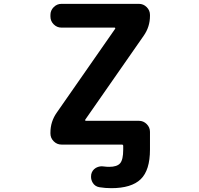

<svg xmlns="http://www.w3.org/2000/svg" viewBox="-20 -775 1040 1002"><path d="M243.2 -697.3Q243.2 -720.7 260.3 -737.8Q277.3 -754.9 300.8 -754.9H705.1Q728.5 -754.9 745.6 -737.8Q762.7 -720.7 762.7 -697.3V-692.4Q762.7 -634.8 729.5 -587.9L424.8 -150.4Q423.8 -148.4 424.8 -146.5Q425.8 -144.5 427.7 -144.5H705.1Q728.5 -144.5 745.6 -127.4Q762.7 -110.4 762.7 -86.9V-83V-26.4V5.9Q762.7 113.3 714.4 160.2Q666 207 560.5 207Q529.3 207 499 202.1Q475.6 198.2 463.9 178.7Q455.1 164.1 455.1 147.5Q455.1 140.6 456.1 134.8Q460.9 113.3 479.5 101.6Q495.1 92.8 511.7 92.8Q516.6 92.8 522.5 93.8Q536.1 95.7 549.8 95.7Q590.8 95.7 606.9 77.1Q623 58.6 623 5.9V-13.7Q623 -20.5 615.2 -20.5H300.8Q277.3 -20.5 260.3 -37.6Q243.2 -54.7 243.2 -78.1V-83Q243.2 -140.6 276.4 -187.5L581.1 -625Q582 -627 581.1 -628.9Q580.1 -630.9 578.1 -630.9H300.8Q277.3 -630.9 260.3 -647.9Q243.2 -665 243.2 -688.5Z"/></svg>

Font: Gen Jyuu Gothic Monospace Bold
Style: Bold
Weight: 700
Designer: [Source Han Sans]
Ryoko NISHIZUKA  (kana & ideographs); Paul D. Hunt (Latin, Greek & Cyrillic); Wenlong ZHANG  (bopomofo
Version: Version 1.002.20150607